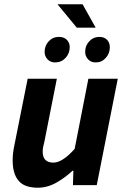

<svg xmlns="http://www.w3.org/2000/svg" viewBox="-20 -863 585 895"><path d="M431 0H320L322 -67H318Q284 -35 242.5 -11.5Q201 12 156 12Q94 12 66.5 -20.5Q39 -53 39 -116Q39 -133 41 -150Q43 -167 47 -186L109 -496H245L187 -203Q183 -188 181 -177Q179 -166 179 -156Q179 -105 229 -105Q271 -105 328 -169L392 -496H529ZM248 -843H365L426 -734H338ZM237 -572Q215 -572 201.5 -586.5Q188 -601 188 -621Q188 -650 207 -670.5Q226 -691 255 -691Q278 -691 291.5 -677.5Q305 -664 305 -643Q305 -614 285.5 -593Q266 -572 237 -572ZM426 -572Q404 -572 390.5 -586.5Q377 -601 377 -621Q377 -650 396 -670.5Q415 -691 443 -691Q466 -691 479 -677.5Q492 -664 492 -643Q492 -614 473 -593Q454 -572 426 -572Z"/></svg>

Font: mr_Source Sans Pro
Style: Bold Italic
Weight: 700
Italic angle: -11°
Designer: Paul D. Hunt
Foundry: Adobe Systems Incorporated
Version: Version 1.036;July 10, 2024;FontCreator 11.5.0.2430 64-bit